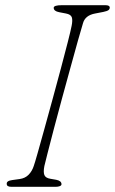

<svg xmlns="http://www.w3.org/2000/svg" viewBox="-20 -720 443 740"><path d="M151 -80Q146.5 -57 151 -45.5Q155.5 -34 174 -31L197 -27Q217 -23 217 -10Q217 -5 210.2 -2.5Q203.5 0 195 0H24Q6 0 6 -11Q4.5 -23 27 -26L56 -30Q77 -33 90.2 -46.5Q103.5 -60 110 -80Q114 -91 125 -129.8Q136 -168.5 151.2 -223.5Q166.5 -278.5 183.2 -339.8Q200 -401 215.2 -458.2Q230.5 -515.5 241.5 -558.8Q252.5 -602 256 -620Q260.5 -642 256.8 -653.2Q253 -664.5 234 -668L208 -673Q187 -677 187 -690Q187 -700 219 -700H386Q403 -700 403 -691Q403 -684.5 397.8 -680.8Q392.5 -677 378 -674L347 -668Q308.5 -661 300 -631Q293.5 -610.5 280.8 -565Q268 -519.5 251.8 -460.2Q235.5 -401 218.5 -338.8Q201.5 -276.5 187 -221Q172.5 -165.5 162.8 -127.5Q153 -89.5 151 -80Z"/></svg>

Font: Fraunces 9pt SuperSoft Thin
Style: Italic
Weight: 100
Italic angle: -16°
Version: Version 1.000;[0bf87f6ff]